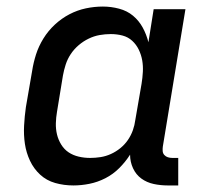

<svg xmlns="http://www.w3.org/2000/svg" viewBox="-20 -558 640 586"><path d="M204 8Q175 8 148.5 0.5Q122 -7 102.5 -25Q83 -43 71.5 -67.5Q60 -92 56 -119Q52 -146 53.5 -174.5Q55 -203 59 -231L78 -341Q82 -367 90 -392Q98 -417 112.5 -440.5Q127 -464 147.5 -483Q168 -502 192 -514.5Q216 -527 242 -532.5Q268 -538 294 -538Q319 -538 343.5 -531.5Q368 -525 386 -510Q404 -495 415.5 -474Q427 -453 433 -429L449 -530H546L477 -111Q476 -104 476.5 -97Q477 -90 481.5 -85Q486 -80 492.5 -78Q499 -76 506 -76H524V8H492Q470 8 449 3.5Q428 -1 411.5 -13Q395 -25 386 -44.5Q377 -64 377 -86Q377 -86 377 -86Q377 -86 377 -86Q363 -64 344 -45Q325 -26 301.5 -14Q278 -2 253 3Q228 8 204 8ZM255 -76Q271 -76 287 -78.5Q303 -81 318.5 -88Q334 -95 347.5 -106Q361 -117 370.5 -131Q380 -145 385.5 -160.5Q391 -176 393 -192L412 -302Q415 -320 416 -338.5Q417 -357 414 -374Q411 -391 403.5 -406.5Q396 -422 383.5 -433.5Q371 -445 354 -449.5Q337 -454 318 -454Q301 -454 284 -451Q267 -448 250.5 -440Q234 -432 220 -420Q206 -408 196 -393Q186 -378 180.5 -361Q175 -344 172 -327L154 -217Q151 -200 150.5 -182Q150 -164 154 -147.5Q158 -131 167 -116.5Q176 -102 189.5 -93Q203 -84 220 -80Q237 -76 255 -76Z"/></svg>

Font: Iosevka Curly Medium Extended
Style: Italic
Weight: 500
Width: 7
Italic angle: -9°
Monospace: yes
Designer: Belleve Invis
Foundry: Belleve Invis
Version: Version 11.1.0; ttfautohint (v1.8.3)